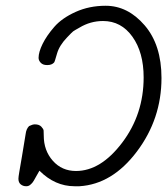

<svg xmlns="http://www.w3.org/2000/svg" viewBox="-20 -640 581 667"><path d="M44 -19Q44 -25 47 -42.5Q50 -60 56.5 -98Q63 -136 69 -174Q71 -192 81 -202Q93 -208 101 -208Q116 -208 123.5 -200Q131 -192 131.5 -186.5Q132 -181 132 -169Q132 -117 163.5 -81.5Q195 -46 244 -46Q330 -46 404.5 -144.5Q479 -243 479 -371Q479 -458 440 -512.5Q401 -567 338 -567Q294 -567 256 -544Q238 -534 234 -531Q230 -528 213 -510Q186 -482 178 -453.5Q170 -425 168 -423Q160 -414 145 -414H143Q129 -414 121.5 -422Q114 -430 114 -439Q114 -459 128 -487.5Q142 -516 168.5 -546.5Q195 -577 242.5 -598.5Q290 -620 347 -620Q424 -620 482.5 -552Q541 -484 541 -369Q541 -227 455.5 -113.5Q370 0 256 7H239Q171 7 117 -47Q112 -39 104.5 -25Q97 -11 93.5 -6.5Q90 -2 84.5 2.5Q79 7 71 7Q60 7 52 0.5Q44 -6 44 -19Z"/></svg>

Font: CMU Typewriter Text
Style: LightOblique
Weight: 200
Italic angle: -9.46001°
Version: Version 0.7.0